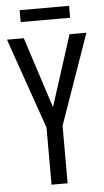

<svg xmlns="http://www.w3.org/2000/svg" viewBox="-58 -887 500 924"><g transform="rotate(-5 192.0 -425.0)"><path d="M192.4 -371.1 302.2 -713.9H383.8L230.5 -277.8V0H152.8V-275.9L0 -713.9H81.1ZM312 -850.1V-792.5H73.2V-850.1Z"/></g></svg>

Font: Open Sans Condensed
Style: Regular
Weight: 400
Width: 3
Designer: Monotype Design Team
Foundry: Monotype Imaging Inc.
Version: Version 3.000